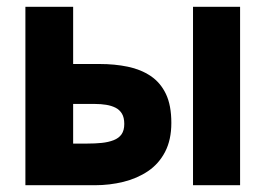

<svg xmlns="http://www.w3.org/2000/svg" viewBox="-20 -547 785 567"><path d="M55 0V-527H196V-358H274Q319 -358 357.5 -350Q396 -342 425 -322.5Q454 -303 470 -269.5Q486 -236 486 -184Q486 -134 467.5 -98.5Q449 -63 417 -41.5Q385 -20 344.5 -10Q304 0 260 0ZM196 -123H237Q261 -123 280.5 -125Q300 -127 315.5 -133Q331 -139 339 -150.5Q347 -162 347 -181Q347 -200 340 -211.5Q333 -223 321 -229Q309 -235 293.5 -237.5Q278 -240 261 -240H196ZM550 0V-527H689V0Z"/></svg>

Font: Onest
Style: Bold
Weight: 700
Designer: Dmitri Voloshin, Andrey Kudryavtsev
Foundry: Dmitri Voloshin, Andrey Kudryavtsev
Version: Version 1.000;gftools[0.9.33]